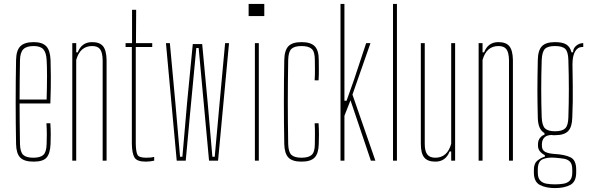

<svg xmlns="http://www.w3.org/2000/svg" viewBox="-20 -820 3007 980"><path d="M217 -191H237Q239 -159 239 -133Q239 -107 238 -85Q236 -37 218 -16Q200 5 152 5Q103 5 83 -16Q63 -37 62 -85Q58 -300 62 -514Q63 -563 84 -584Q105 -605 152 -605Q196 -605 216 -584Q236 -563 238 -514Q239 -487 239.5 -431Q240 -375 237 -292H80Q80 -246 80.5 -196.5Q81 -147 82 -85Q83 -44 98.5 -29.5Q114 -15 150 -15Q186 -15 201.5 -29.5Q217 -44 218 -85Q219 -108 219 -133.5Q219 -159 217 -191ZM152 -585Q115 -585 99 -568.5Q83 -552 82 -514Q81 -455 80.5 -406.5Q80 -358 80 -312H218Q220 -379 220 -432.5Q220 -486 218 -514Q216 -552 201 -568.5Q186 -585 152 -585Z M349 0V-600H369V-553H377Q397 -605 450 -605Q489 -605 506 -584Q523 -563 524 -514V0H504V-514Q503 -552 491 -568.5Q479 -585 450 -585Q389 -585 369 -514V0Z M724 5Q679 5 666.5 -16Q654 -37 653 -85V-580H621V-600H654V-770H675L674 -600H757V-580H673V-85Q674 -44 682 -29.5Q690 -15 726 -15Q742 -15 749.5 -16Q757 -17 767 -19V0Q745 5 724 5Z M882 0 827 -600H847L875 -296L899 -20H911L935 -296L964 -595H1012L1040 -296L1064 -20H1076L1101 -296L1129 -600H1149L1093 0H1047L1026 -228L994 -575H982L949 -228L928 0Z M1249 -738V-800H1329V-738ZM1281 0V-600H1301V0Z M1431 -85Q1427 -300 1431 -514Q1432 -563 1452 -584Q1472 -605 1519 -605Q1566 -605 1586.5 -584Q1607 -563 1607 -514Q1607 -493 1607.5 -467.5Q1608 -442 1606 -410H1586Q1588 -442 1587.5 -467Q1587 -492 1587 -514Q1587 -556 1571 -570.5Q1555 -585 1519 -585Q1483 -585 1467.5 -570.5Q1452 -556 1451 -514Q1450 -451 1449.5 -399Q1449 -347 1449 -299.5Q1449 -252 1449.5 -200Q1450 -148 1451 -85Q1452 -44 1467.5 -29.5Q1483 -15 1519 -15Q1555 -15 1571 -29.5Q1587 -44 1587 -85Q1587 -108 1587.5 -134Q1588 -160 1586 -191H1606Q1608 -159 1608 -133Q1608 -107 1607 -85Q1606 -37 1586 -16Q1566 5 1519 5Q1472 5 1452 -16Q1432 -37 1431 -85Z M1718 0V-800H1738V-306H1749L1786 -410L1849 -600H1871L1779 -337L1896 0H1873L1769 -308L1738 -229V0Z M1986 0V-800H2006V0Z M2202 5Q2163 5 2145.5 -16Q2128 -37 2128 -86V-600H2148V-86Q2148 -48 2161 -31.5Q2174 -15 2202 -15Q2263 -15 2283 -86V-600H2303V0H2283V-47H2275Q2255 5 2202 5Z M2423 0V-600H2443V-553H2451Q2471 -605 2524 -605Q2563 -605 2580 -584Q2597 -563 2598 -514V0H2578V-514Q2577 -552 2565 -568.5Q2553 -585 2524 -585Q2463 -585 2443 -514V0Z M2813 140Q2766 140 2735.5 124Q2705 108 2705 60V46Q2705 14 2724 -1Q2743 -16 2761 -20V-28Q2726 -46 2726 -76V-84Q2726 -104 2737 -117Q2748 -130 2759 -132V-141Q2726 -159 2725 -220Q2724 -262 2723.5 -295Q2723 -328 2723 -359.5Q2723 -391 2723.5 -427.5Q2724 -464 2725 -514Q2726 -563 2746 -584Q2766 -605 2813 -605Q2851 -605 2870.5 -593Q2890 -581 2897 -553H2905Q2905 -573 2921 -586.5Q2937 -600 2957 -600V-580H2950Q2929 -580 2915.5 -557.5Q2902 -535 2902 -491Q2903 -426 2903.5 -382.5Q2904 -339 2903.5 -302Q2903 -265 2901 -220Q2900 -172 2880 -151Q2860 -130 2813 -130Q2808 -130 2803.5 -130Q2799 -130 2794 -131Q2769 -130 2757.5 -117Q2746 -104 2746 -84V-76Q2746 -54 2762.5 -45Q2779 -36 2813 -34Q2863 -31 2892 -17Q2921 -3 2921 46V60Q2921 108 2890.5 124Q2860 140 2813 140ZM2813 -150Q2849 -150 2864.5 -164.5Q2880 -179 2881 -220Q2886 -361 2881 -514Q2880 -556 2865 -570.5Q2850 -585 2813 -585Q2776 -585 2761.5 -570.5Q2747 -556 2745 -514Q2740 -361 2745 -220Q2747 -179 2762 -164.5Q2777 -150 2813 -150ZM2813 121Q2837 121 2857 117.5Q2877 114 2889 101Q2901 88 2901 61V46Q2901 17 2889 5Q2877 -7 2857.5 -10Q2838 -13 2813 -15Q2776 -18 2750.5 -7.5Q2725 3 2725 46V61Q2725 88 2737 101Q2749 114 2769 117.5Q2789 121 2813 121Z"/></svg>

Font: Big Shoulders Display Thin
Style: Regular
Weight: 100
Designer: Patric King
Foundry: XO Type Co
Version: Version 1.000; ttfautohint (v1.8.2)